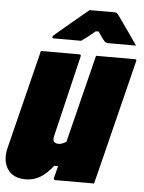

<svg xmlns="http://www.w3.org/2000/svg" viewBox="-63 -996 793 1055"><g transform="rotate(5 333.5 -468.5)"><path d="M119 10Q47 10 17 -38Q-13 -86 6 -158Q34 -268 61 -379Q88 -490 116 -600Q122 -625 128.5 -650Q135 -675 141 -700H353Q363 -700 361 -689Q335 -578 308 -467Q281 -356 255 -245Q248 -220 256 -210Q264 -200 283 -200Q299 -200 324 -215Q354 -336 384.5 -457.5Q415 -579 445 -700H659Q671 -700 667 -689L523 -110Q516 -80 508.5 -52Q501 -24 495 0H281Q276 0 274 -3.5Q272 -7 273 -11Q281 -43 290 -78H269Q233 -32 197 -11Q161 10 119 10ZM388 -947H527Q535 -947 539 -943.5Q543 -940 552 -928Q559 -918 578 -891Q597 -864 619.5 -832Q642 -800 659 -775H510Q499 -775 494 -777Q489 -779 484 -784Q479 -789 470.5 -800.5Q462 -812 448 -834H432Q406 -812 389 -799Q372 -786 356 -775H206Q195 -775 197 -783Q199 -787 202.5 -791Q206 -795 222 -808Q236 -820 258.5 -839Q281 -858 306 -879Q331 -900 353.5 -918.5Q376 -937 388 -947Z"/></g></svg>

Font: Recursive Mn Lnr St XBk
Style: Italic
Weight: 1000
Italic angle: -15°
Monospace: yes
Version: Version 1.079;hotconv 1.0.112;makeotfexe 2.5.65598; ttfautoh